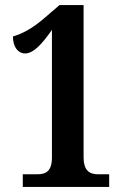

<svg xmlns="http://www.w3.org/2000/svg" viewBox="-20 -738 496 758"><path d="M70 0H411V-50H366C331 -50 310 -68 310 -116V-718H215L158 -669C103 -621 64 -604 31 -594C31 -552 52 -527 79 -527C112 -527 145 -563 185 -620V-116C185 -61 160 -50 128 -50H70Z"/></svg>

Font: Noto Serif Lao ExtraCondensed
Style: Bold
Weight: 700
Width: 2
Designer: Monotype Design Team
Foundry: Monotype Imaging Inc.
Version: Version 2.003